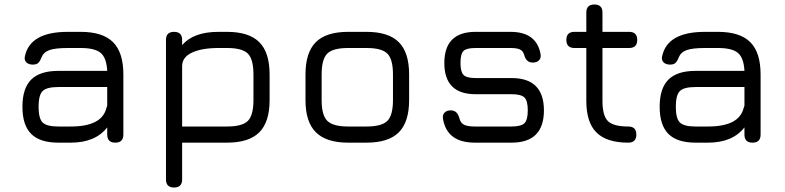

<svg xmlns="http://www.w3.org/2000/svg" viewBox="-20 -636 3501 856"><path d="M240 0Q158 0 119 -39Q80 -78 80 -160Q80 -242 119 -281Q158 -320 240 -320H458Q455 -378 429 -400Q403 -422 340 -422H282Q226 -422 200 -412.5Q174 -403 165 -380Q158 -362 150 -355Q142 -348 126 -348Q108 -348 97.5 -358Q87 -368 91 -385Q114 -494 282 -494H340Q438 -494 484 -448Q530 -402 530 -304V-36Q530 0 494 0Q458 0 458 -36V-68Q405 0 296 0ZM296 -72Q433 -72 454 -153Q456 -161 458 -165V-248H240Q188 -248 170 -230Q152 -212 152 -160Q152 -108 170 -90Q188 -72 240 -72Z M792 0V164Q792 200 756 200Q720 200 720 164V-458Q720 -494 756 -494Q792 -494 792 -458V-435Q843 -494 954 -494H992Q1090 -494 1136 -448Q1182 -402 1182 -304V-190Q1182 -92 1136 -46Q1090 0 992 0ZM954 -422Q880 -422 836 -401.5Q792 -381 792 -341V-72H992Q1060 -72 1085 -97Q1110 -122 1110 -190V-304Q1110 -372 1085 -397Q1060 -422 992 -422Z M1532 0Q1435 0 1388.5 -46Q1342 -92 1342 -189V-304Q1342 -402 1388 -448Q1434 -494 1532 -494H1614Q1712 -494 1758 -448Q1804 -402 1804 -304V-190Q1804 -92 1758 -46Q1712 0 1614 0ZM1414 -189Q1414 -122 1439.5 -97Q1465 -72 1532 -72H1614Q1682 -72 1707 -97Q1732 -122 1732 -190V-304Q1732 -372 1707 -397Q1682 -422 1614 -422H1532Q1464 -422 1439 -397Q1414 -372 1414 -304Z M2097 0Q1973 0 1955 -106Q1952 -124 1962 -134Q1972 -144 1990 -144Q2019 -144 2028 -109Q2033 -88 2048.5 -80Q2064 -72 2097 -72H2261Q2303 -72 2318 -86.5Q2333 -101 2333 -144Q2333 -187 2318 -201.5Q2303 -216 2261 -216H2100Q1961 -216 1961 -355Q1961 -494 2100 -494H2256Q2372 -494 2390 -395Q2393 -377 2383 -367Q2373 -357 2355 -357Q2326 -357 2317 -391Q2312 -409 2298 -415.5Q2284 -422 2256 -422H2100Q2060 -422 2046.5 -409Q2033 -396 2033 -355Q2033 -316 2046.5 -302Q2060 -288 2100 -288H2261Q2405 -288 2405 -144Q2405 0 2261 0Z M2781 0Q2685 0 2639.5 -45Q2594 -90 2594 -186V-422H2541Q2505 -422 2505 -458Q2505 -494 2541 -494H2594V-580Q2594 -616 2630 -616Q2666 -616 2666 -580V-494H2785Q2821 -494 2821 -458Q2821 -422 2785 -422H2666V-186Q2666 -120 2690.5 -96Q2715 -72 2781 -72Q2817 -72 2817 -36Q2817 0 2781 0Z M3081 0Q2999 0 2960 -39Q2921 -78 2921 -160Q2921 -242 2960 -281Q2999 -320 3081 -320H3299Q3296 -378 3270 -400Q3244 -422 3181 -422H3123Q3067 -422 3041 -412.5Q3015 -403 3006 -380Q2999 -362 2991 -355Q2983 -348 2967 -348Q2949 -348 2938.5 -358Q2928 -368 2932 -385Q2955 -494 3123 -494H3181Q3279 -494 3325 -448Q3371 -402 3371 -304V-36Q3371 0 3335 0Q3299 0 3299 -36V-68Q3246 0 3137 0ZM3137 -72Q3274 -72 3295 -153Q3297 -161 3299 -165V-248H3081Q3029 -248 3011 -230Q2993 -212 2993 -160Q2993 -108 3011 -90Q3029 -72 3081 -72Z"/></svg>

Font: Jura SemiBold
Style: Regular
Weight: 600
Designer: Daniel Johnson, Alexei Vanyashin
Foundry: Daniel Johnson
Version: Version 5.103